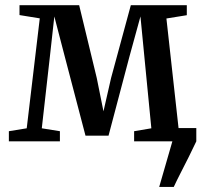

<svg xmlns="http://www.w3.org/2000/svg" viewBox="-20 -558 808 758"><path d="M608.5 180 660.5 0 644 -52.5H755V0Q741 30 725.2 61.5Q709.5 93 694 123Q678.5 153 666 180ZM15 0V-40L85.5 -51.5L137 -485.5L57 -498.5V-537.5H292.5L362 -250L388.5 -118.5L418.5 -250L496.5 -537.5H717.5V-498L637 -485L685 -51.5L753.5 -40V0H509.5V-40L577.5 -51.5L550 -333.5L534.5 -493L491 -334.5L408.5 -22.5H317.5L235.5 -335.5L194.5 -493L177 -335L145 -51.5L216.5 -40V0Z"/></svg>

Font: Merriweather 60pt Medium
Style: Regular
Weight: 500
Version: Version 2.100